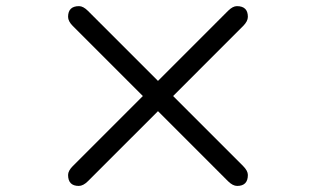

<svg xmlns="http://www.w3.org/2000/svg" viewBox="-20 -696 1040 632"><path d="M549.8 -379.9 780.3 -149.4Q795.9 -133.8 795.9 -120.1Q795.9 -84 760.7 -84Q746.1 -84 730.5 -99.6L500 -330.1L269.5 -99.6Q253.9 -84 239.3 -84Q204.1 -84 204.1 -120.1Q204.1 -133.8 219.7 -149.4L450.2 -379.9L219.7 -610.4Q204.1 -626 204.1 -640.6Q204.1 -675.8 240.2 -675.8Q253.9 -675.8 269.5 -660.2L500 -429.7L730.5 -660.2Q746.1 -675.8 759.8 -675.8Q795.9 -675.8 795.9 -640.6Q795.9 -626 780.3 -610.4Z"/></svg>

Font: MotoyaLMaru
Style: W3 mono
Weight: 400
Version: Version 1.01